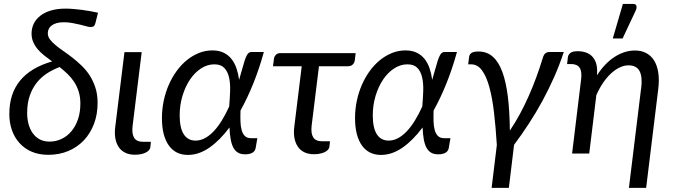

<svg xmlns="http://www.w3.org/2000/svg" viewBox="-20 -766 3364 958"><path d="M456 -650.5Q453 -639 447.5 -635Q442 -631 431 -631Q424.5 -631 411 -634.8Q397.5 -638.5 379.5 -643Q361.5 -647.5 340.5 -651.2Q319.5 -655 298.5 -655Q277 -655 262 -650.5Q247 -646 237.2 -638.5Q227.5 -631 223 -621Q218.5 -611 218.5 -600Q218.5 -583.5 229.2 -569.2Q240 -555 257.5 -540.5Q275 -526 297.2 -510.8Q319.5 -495.5 342.8 -477.2Q366 -459 388.2 -437.5Q410.5 -416 428 -388.8Q445.5 -361.5 456.2 -328Q467 -294.5 467 -252.5Q467 -195.5 449 -148Q431 -100.5 398.5 -66Q366 -31.5 320.8 -12.5Q275.5 6.5 221 6.5Q174 6.5 137.8 -9.2Q101.5 -25 76.8 -52.8Q52 -80.5 39.2 -117.5Q26.5 -154.5 26.5 -197.5Q26.5 -298 80 -363.5Q133.5 -429 240 -459.5Q219.5 -474.5 201 -489Q182.5 -503.5 168.5 -520Q154.5 -536.5 146 -555.8Q137.5 -575 137.5 -598.5Q137.5 -625 148.5 -647.8Q159.5 -670.5 180.8 -687.2Q202 -704 233.8 -713.5Q265.5 -723 307.5 -723Q325.5 -723 346.2 -721.2Q367 -719.5 388.5 -716.8Q410 -714 430.8 -710.2Q451.5 -706.5 469 -702.5ZM381 -249.5Q381 -282.5 372.5 -309.2Q364 -336 349.5 -358Q335 -380 316.2 -397.8Q297.5 -415.5 277.5 -431.5Q245.5 -419.5 216.2 -401Q187 -382.5 164.5 -354.8Q142 -327 128.8 -289.5Q115.5 -252 115.5 -202Q115.5 -173.5 122.2 -147.8Q129 -122 142.8 -102.2Q156.5 -82.5 177.5 -71Q198.5 -59.5 227.5 -59.5Q259 -59.5 287 -72.8Q315 -86 336 -110.8Q357 -135.5 369 -170.5Q381 -205.5 381 -249.5Z M601 -506H687L641.5 -137Q637 -98.5 649.2 -78.5Q661.5 -58.5 694.5 -58.5H733L730 -31.5Q729 -22.5 722.2 -15.5Q715.5 -8.5 705.2 -3.8Q695 1 681.5 3.5Q668 6 653.5 6Q625 6 604.8 -4Q584.5 -14 572.2 -32.2Q560 -50.5 555.5 -76Q551 -101.5 555 -132.5Z M1255.5 -27Q1254.5 -21.5 1251.5 -16Q1248.5 -10.5 1242.5 -6Q1236.5 -1.5 1226.8 1.2Q1217 4 1202.5 4Q1181 4 1166.8 -4.8Q1152.5 -13.5 1143.8 -30.5Q1135 -47.5 1130.8 -72.5Q1126.5 -97.5 1125 -130Q1076.5 -65 1024.2 -29Q972 7 917.5 7Q888 7 864.2 -4.2Q840.5 -15.5 823.5 -38.5Q806.5 -61.5 797.2 -96Q788 -130.5 788 -177Q788 -221.5 797 -263.8Q806 -306 822.5 -343.5Q839 -381 862 -412.5Q885 -444 913 -466.5Q941 -489 973 -501.8Q1005 -514.5 1039.5 -514.5Q1072.5 -514.5 1096 -503Q1119.5 -491.5 1135.2 -471.5Q1151 -451.5 1160 -424.8Q1169 -398 1173 -367.5L1186.5 -415Q1194.5 -445 1200.5 -463Q1206.5 -481 1212 -490.8Q1217.5 -500.5 1223 -503.5Q1228.5 -506.5 1236 -506.5H1296.5Q1273.5 -423 1244 -349.8Q1214.5 -276.5 1180 -214.5Q1179 -186 1179.8 -160.8Q1180.5 -135.5 1185.8 -116.8Q1191 -98 1202 -87.2Q1213 -76.5 1233.5 -76.5H1264ZM956 -64.5Q980 -64.5 1002.8 -76.8Q1025.5 -89 1046.5 -111.2Q1067.5 -133.5 1086.8 -164.8Q1106 -196 1123.5 -234.5Q1127 -274.5 1128.2 -312.5Q1129.5 -350.5 1122.8 -380Q1116 -409.5 1099 -427.2Q1082 -445 1049.5 -445Q1014.5 -445 983 -424.5Q951.5 -404 928 -369Q904.5 -334 890.5 -287.8Q876.5 -241.5 876.5 -190.5Q876.5 -128 896.8 -96.2Q917 -64.5 956 -64.5Z M1347 -473Q1348.5 -484.5 1356.8 -492.8Q1365 -501 1379.5 -501H1754.5L1750.5 -466.5Q1748.5 -452 1739.8 -443.8Q1731 -435.5 1716.5 -435.5H1571.5L1535 -139.5Q1530.5 -100.5 1542.8 -80.8Q1555 -61 1588 -61H1626.5L1623.5 -34Q1622.5 -25 1615.8 -18Q1609 -11 1598.5 -6.2Q1588 -1.5 1574.8 1Q1561.5 3.5 1547 3.5Q1518.5 3.5 1498.2 -6.5Q1478 -16.5 1465.8 -34.8Q1453.5 -53 1449 -78.2Q1444.5 -103.5 1448.5 -134.5L1485.5 -435.5H1342Z M2219 -27Q2218 -21.5 2215 -16Q2212 -10.5 2206 -6Q2200 -1.5 2190.2 1.2Q2180.5 4 2166 4Q2144.5 4 2130.2 -4.8Q2116 -13.5 2107.2 -30.5Q2098.5 -47.5 2094.2 -72.5Q2090 -97.5 2088.5 -130Q2040 -65 1987.8 -29Q1935.5 7 1881 7Q1851.5 7 1827.8 -4.2Q1804 -15.5 1787 -38.5Q1770 -61.5 1760.8 -96Q1751.5 -130.5 1751.5 -177Q1751.5 -221.5 1760.5 -263.8Q1769.5 -306 1786 -343.5Q1802.5 -381 1825.5 -412.5Q1848.5 -444 1876.5 -466.5Q1904.5 -489 1936.5 -501.8Q1968.5 -514.5 2003 -514.5Q2036 -514.5 2059.5 -503Q2083 -491.5 2098.8 -471.5Q2114.5 -451.5 2123.5 -424.8Q2132.5 -398 2136.5 -367.5L2150 -415Q2158 -445 2164 -463Q2170 -481 2175.5 -490.8Q2181 -500.5 2186.5 -503.5Q2192 -506.5 2199.5 -506.5H2260Q2237 -423 2207.5 -349.8Q2178 -276.5 2143.5 -214.5Q2142.5 -186 2143.2 -160.8Q2144 -135.5 2149.2 -116.8Q2154.5 -98 2165.5 -87.2Q2176.5 -76.5 2197 -76.5H2227.5ZM1919.5 -64.5Q1943.5 -64.5 1966.2 -76.8Q1989 -89 2010 -111.2Q2031 -133.5 2050.2 -164.8Q2069.5 -196 2087 -234.5Q2090.5 -274.5 2091.8 -312.5Q2093 -350.5 2086.2 -380Q2079.5 -409.5 2062.5 -427.2Q2045.5 -445 2013 -445Q1978 -445 1946.5 -424.5Q1915 -404 1891.5 -369Q1868 -334 1854 -287.8Q1840 -241.5 1840 -190.5Q1840 -128 1860.2 -96.2Q1880.5 -64.5 1919.5 -64.5Z M2433 171.5 2459 -42.5Q2453.5 -131.5 2444.8 -205.8Q2436 -280 2421.2 -333Q2406.5 -386 2384.5 -415.5Q2362.5 -445 2330.5 -445H2316L2320 -476.5Q2320.5 -484 2322.8 -490Q2325 -496 2330.2 -500.2Q2335.5 -504.5 2344.5 -506.8Q2353.5 -509 2367.5 -509Q2409.5 -509 2438.8 -483.2Q2468 -457.5 2486.5 -407.2Q2505 -357 2514 -283.5Q2523 -210 2524 -114.5Q2550.5 -153.5 2574 -197Q2597.5 -240.5 2618 -286.8Q2638.5 -333 2656 -380.8Q2673.5 -428.5 2688 -476Q2693 -493.5 2701.2 -500Q2709.5 -506.5 2721.5 -506.5H2793Q2772 -442.5 2744.8 -381Q2717.5 -319.5 2685.8 -261.2Q2654 -203 2618.2 -148.2Q2582.5 -93.5 2545 -43.5L2519 171.5Z M2809.5 0ZM3204 171.5H3118L3178.5 -322.5H3179Q3186.5 -382.5 3171.2 -411.2Q3156 -440 3115.5 -440Q3094.5 -440 3072.2 -429.5Q3050 -419 3029 -399.8Q3008 -380.5 2989.2 -353Q2970.5 -325.5 2955.5 -291.5L2920 0H2834.5L2879.5 -370Q2884.5 -409.5 2872 -428Q2859.5 -446.5 2829.5 -446.5H2809.5L2813.5 -480Q2815 -493 2826 -501.8Q2837 -510.5 2862.5 -510.5Q2886 -510.5 2905 -503.5Q2924 -496.5 2937 -482Q2950 -467.5 2955.8 -444.8Q2961.5 -422 2958.5 -390Q2998 -451 3047.2 -482.5Q3096.5 -514 3148 -514Q3180 -514 3204.2 -501.2Q3228.5 -488.5 3243.8 -464Q3259 -439.5 3264.5 -403.8Q3270 -368 3264.5 -322.5ZM3037.5 -574 3088 -746.5H3139Q3151.5 -746.5 3155 -737.8Q3158.5 -729 3152.5 -714.5L3086.5 -574Z"/></svg>

Font: Lato
Style: Italic
Weight: 400
Italic angle: -7°
Designer: Lukasz Dziedzic
Foundry: tyPoland Lukasz Dziedzic
Version: Version 2.007; 2014-02-27